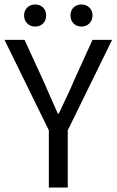

<svg xmlns="http://www.w3.org/2000/svg" viewBox="-21 -833 518 853"><path d="M196 0V-254L-1 -656H88L173 -471Q189 -435 204 -400Q219 -365 236 -328H240Q257 -365 274 -400Q291 -435 306 -471L390 -656H477L280 -254V0ZM135 -715Q114 -715 100 -729Q86 -743 86 -764Q86 -786 100 -799.5Q114 -813 135 -813Q157 -813 170.5 -799.5Q184 -786 184 -764Q184 -743 170.5 -729Q157 -715 135 -715ZM341 -715Q319 -715 305.5 -729Q292 -743 292 -764Q292 -786 305.5 -799.5Q319 -813 341 -813Q362 -813 376 -799.5Q390 -786 390 -764Q390 -743 376 -729Q362 -715 341 -715Z"/></svg>

Font: CV Source Sans
Style: Regular
Weight: 400
Designer: Paul D. Hunt
Foundry: Adobe Systems Incorporated
Version: Version 3.001